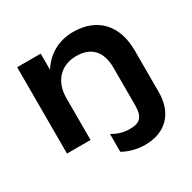

<svg xmlns="http://www.w3.org/2000/svg" viewBox="-167 -749 1093 1094"><g transform="rotate(-30 379.0 -201.5)"><path d="M448 -583C356 -583 277 -540 228 -462V-568H73V0H228V-276C228 -384 293 -455 396 -455C494 -455 547 -398 547 -291V-44C547 32 521 58 455 58C411 58 377 47 341 26V143C376 164 431 180 484 180C628 180 701 88 701 -41V-315C701 -481 609 -583 448 -583Z"/></g></svg>

Font: Bounded Med
Style: Regular
Weight: 500
Designer: Vlad Churkin
Version: Version 3.0